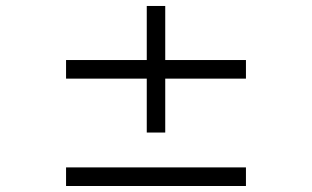

<svg xmlns="http://www.w3.org/2000/svg" viewBox="-20 -620 1040 640"><path d="M200.2 0V-62H799.8V0ZM530.8 -357.9V-178.2H469.2V-357.9H200.2V-419.9H469.2V-600.1H530.8V-419.9H799.8V-357.9Z"/></svg>

Font: BabelStone Ogham Pictish
Style: Italic
Weight: 400
Italic angle: -30°
Designer: Andrew West
Foundry: BabelStone
Version: Version 1.02 March 14, 2022